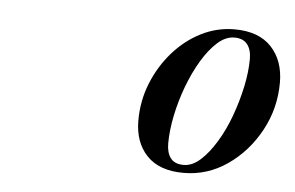

<svg xmlns="http://www.w3.org/2000/svg" viewBox="-33 -806 577 375"><g transform="rotate(5 255.5 -619.0)"><path d="M338 -475Q290.5 -475 266 -500.8Q241.5 -526.5 241.5 -569.5Q241.5 -608 255.5 -642.8Q269.5 -677.5 293.5 -704.8Q317.5 -732 348.2 -747.5Q379 -763 413.5 -763Q461 -763 485.8 -736.5Q510.5 -710 510.5 -667Q510.5 -616.5 486.8 -572.8Q463 -529 424 -502Q385 -475 338 -475ZM337 -490.5Q354 -490.5 370 -505Q386 -519.5 400.2 -543Q414.5 -566.5 425 -595.2Q435.5 -624 441.8 -653.5Q448 -683 448 -708Q448 -726 439.8 -736.5Q431.5 -747 414.5 -747Q397.5 -747 381.5 -732.8Q365.5 -718.5 351.2 -694.8Q337 -671 326.2 -642.2Q315.5 -613.5 309.5 -584.2Q303.5 -555 303.5 -529.5Q303.5 -511.5 311.5 -501Q319.5 -490.5 337 -490.5Z"/></g></svg>

Font: Bodoni Moda 9pt SemiBold
Style: Italic
Weight: 600
Italic angle: -13°
Designer: Owen Earl
Foundry: indestructible type
Version: Version 2.004